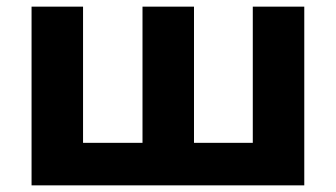

<svg xmlns="http://www.w3.org/2000/svg" viewBox="-20 -558 1011 578"><path d="M75 0V-538H230V-128H409V-538H564V-128H741V-538H896V0Z"/></svg>

Font: Montserrat
Style: Bold
Weight: 700
Designer: Julieta Ulanovsky
Foundry: Julieta Ulanovsky
Version: Version 9.000; ttfautohint (v1.8.4.7-5d5b)